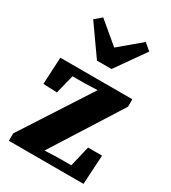

<svg xmlns="http://www.w3.org/2000/svg" viewBox="-188 -866 854 961"><g transform="rotate(30 239.0 -385.5)"><path d="M20 0V-43L291 -462L290 -432L284 -442L205 -439H106L142 -471L107 -330L27 -333L35 -489H451V-446L186 -27L190 -61L194 -47L277 -50H379L344 -18L380 -169H461L451 0ZM120 -771 287 -631H199L366 -771L405 -738L285 -568H201L81 -738Z"/></g></svg>

Font: Source Serif 4 18pt
Style: Bold
Weight: 700
Designer: Frank Grießhammer
Foundry: Adobe Systems Incorporated
Version: Version 4.004;hotconv 1.0.116;makeotfexe 2.5.65601